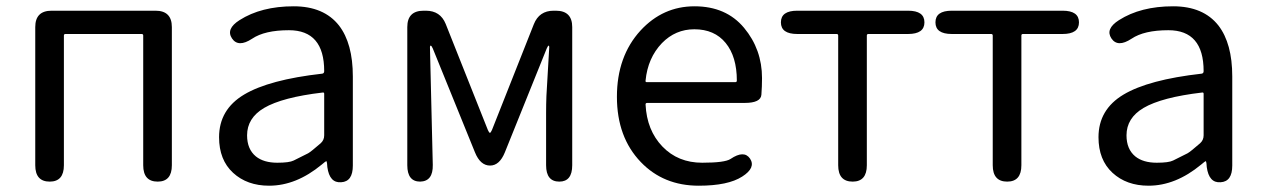

<svg xmlns="http://www.w3.org/2000/svg" viewBox="-20 -577 4016 610"><path d="M138 0Q92 0 92 -52V-491Q92 -543 144 -543H474Q526 -543 526 -491V-52Q526 0 481 0Q435 0 435 -52V-464Q435 -469 430 -469H188Q183 -469 183 -464V-52Q183 0 138 0Z M835 13Q765 13 720.5 -28Q676 -69 676 -141Q676 -229 755.5 -276.5Q835 -324 1004 -343Q1010 -344 1010 -351Q1010 -481 898 -481Q821 -481 781 -454Q737 -425 717 -455Q697 -485 741 -513Q810 -557 913 -557Q1009 -557 1057 -496Q1101 -439 1101 -334V-51Q1101 0 1064 2Q1027 5 1020 -46L1019 -58Q1018 -65 1016.5 -65Q1015 -65 1002 -54Q921 13 835 13ZM861 -60Q899 -60 913 -67Q936 -78 959 -90Q968 -95 999 -122Q1010 -132 1010 -147V-279Q1010 -284 1005 -283Q877 -268 819 -234Q765 -202 765 -147Q765 -103 793 -80Q818 -60 861 -60Z M1315 0Q1274 0 1274 -52V-491Q1274 -543 1326 -543H1333Q1379 -543 1396 -501L1530 -164Q1534 -155 1536.5 -155Q1539 -155 1543 -164L1676 -500Q1693 -543 1739 -543H1746Q1798 -543 1798 -491V-52Q1798 0 1757 0Q1715 0 1715 -52V-218Q1715 -245 1716 -272L1725 -427Q1725 -432 1723 -432Q1721 -432 1717 -423L1584 -93Q1567 -51 1537 -51Q1506 -51 1489 -93L1355 -423Q1351 -432 1348.5 -432Q1346 -432 1346 -427L1355 -53Q1356 -1 1315 0Z M2200 13Q2088 13 2016 -62Q1940 -141 1940 -269.5Q1940 -398 2015 -480Q2086 -557 2186.5 -557Q2287 -557 2344 -488.5Q2401 -420 2401 -329Q2401 -302 2399 -276Q2397 -250 2346 -250H2036Q2031 -250 2031 -245Q2035 -163 2084.5 -111.5Q2134 -60 2211 -60Q2283 -60 2301 -72Q2344 -101 2363 -73Q2382 -44 2338 -16Q2293 13 2200 13ZM2031 -321Q2030 -316 2035 -316H2316Q2321 -316 2321 -321Q2321 -397 2285.5 -440.5Q2250 -484 2186 -484Q2126 -484 2083 -440Q2038 -393 2031 -321Z M2689 0Q2643 0 2643 -52V-464Q2643 -469 2638 -469H2513Q2461 -469 2461 -506Q2461 -543 2513 -543H2865Q2917 -543 2917 -506Q2917 -469 2865 -469H2739Q2734 -469 2734 -464V-52Q2734 0 2689 0Z M3180 0Q3134 0 3134 -52V-464Q3134 -469 3129 -469H3004Q2952 -469 2952 -506Q2952 -543 3004 -543H3356Q3408 -543 3408 -506Q3408 -469 3356 -469H3230Q3225 -469 3225 -464V-52Q3225 0 3180 0Z M3629 13Q3559 13 3514.5 -28Q3470 -69 3470 -141Q3470 -229 3549.5 -276.5Q3629 -324 3798 -343Q3804 -344 3804 -351Q3804 -481 3692 -481Q3615 -481 3575 -454Q3531 -425 3511 -455Q3491 -485 3535 -513Q3604 -557 3707 -557Q3803 -557 3851 -496Q3895 -439 3895 -334V-51Q3895 0 3858 2Q3821 5 3814 -46L3813 -58Q3812 -65 3810.5 -65Q3809 -65 3796 -54Q3715 13 3629 13ZM3655 -60Q3693 -60 3707 -67Q3730 -78 3753 -90Q3762 -95 3793 -122Q3804 -132 3804 -147V-279Q3804 -284 3799 -283Q3671 -268 3613 -234Q3559 -202 3559 -147Q3559 -103 3587 -80Q3612 -60 3655 -60Z"/></svg>

Font: Resource Han Rounded HK
Style: Regular
Weight: 400
Designer: Cyano Hao (round all glyphs); Ryoko NISHIZUKA  (kana, bopomofo & ideographs); Paul D. Hunt (Latin, Greek & Cyrillic); Sa
Foundry: Cyano Hao
Version: 0.990